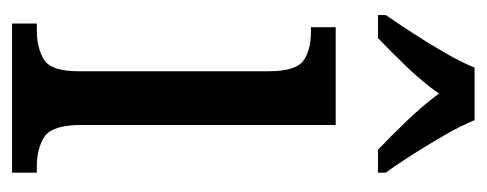

<svg xmlns="http://www.w3.org/2000/svg" viewBox="-264 -542 806 318"><g transform="rotate(90 139.0 -383.0)"><path d="M19 0V-41H30Q60 -41 79 -53Q98 -65 98 -110V-425Q98 -470 80.5 -482.5Q63 -495 33 -495H25V-536H187V-115Q187 -67 206 -54Q225 -41 256 -41H266V0ZM5 -619Q18 -638 35 -664Q52 -690 67.5 -717Q83 -744 92 -766H179Q188 -744 203.5 -717Q219 -690 235.5 -664Q252 -638 266 -619V-606H228Q205 -628 180 -654Q155 -680 135 -707Q116 -680 91 -654Q66 -628 43 -606H5Z"/></g></svg>

Font: Noto Serif Myanmar Cond
Style: Regular
Weight: 400
Width: 3
Designer: Ben Mitchell and the Monotype Design Team
Foundry: Monotype Imaging Inc.
Version: Version 2.106; ttfautohint (v1.8.4.7-5d5b)